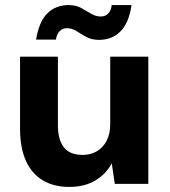

<svg xmlns="http://www.w3.org/2000/svg" viewBox="-20 -724 668 756"><path d="M253 12Q191 12 147.5 -14.5Q104 -41 81.5 -92Q59 -143 59 -216V-501H208V-231Q208 -174 231.5 -144Q255 -114 306 -114Q337 -114 361.5 -128.5Q386 -143 400 -170Q414 -197 414 -236V-501H564V0H432L420 -81Q398 -39 355.5 -13.5Q313 12 253 12ZM370 -567Q341 -567 320 -578.5Q299 -590 281.5 -601.5Q264 -613 243 -613Q227 -613 215.5 -602Q204 -591 200 -568H122Q134 -640 167 -672Q200 -704 250 -704Q279 -704 300 -692.5Q321 -681 339 -670Q357 -659 377 -659Q394 -659 405.5 -670Q417 -681 420 -704H498Q487 -632 453.5 -599.5Q420 -567 370 -567Z"/></svg>

Font: DM Sans 17pt Black
Style: Regular
Weight: 900
Version: Version 4.004;gftools[0.9.30]